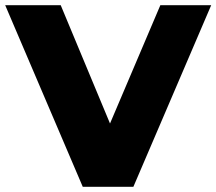

<svg xmlns="http://www.w3.org/2000/svg" viewBox="-34 -720 834 740"><path d="M780 -700 480 0H285L-14 -700H200L390 -244L584 -700Z"/></svg>

Font: Idrija
Style: Regular
Weight: 800
Designer: Julieta Ulanovsky
Foundry: Julieta Ulanovsky
Version: Version 7.200